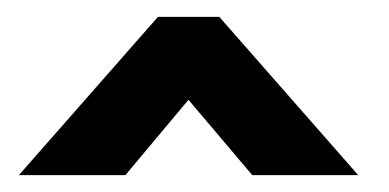

<svg xmlns="http://www.w3.org/2000/svg" viewBox="-20 -692 462 228"><path d="M405.4 -484H279.6L203.8 -573.5L128.9 -484H2.4L167.6 -672H240.4Z"/></svg>

Font: League Spartan Extralight
Style: Regular
Weight: 200
Foundry: The League of Moveable Type
Version: Version 2.300; ttfautohint (v1.8.3)